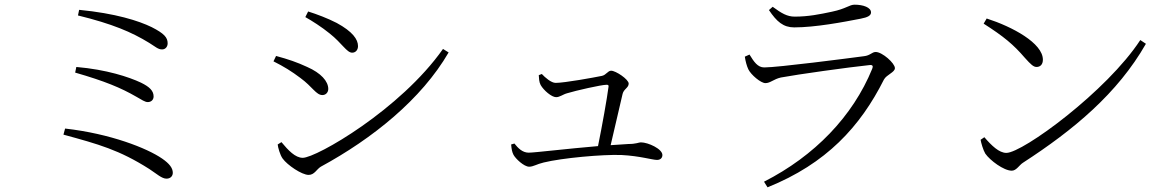

<svg xmlns="http://www.w3.org/2000/svg" viewBox="-20 -757 5020 820"><path d="M696 -572C696 -597 681 -614 628 -641C573 -668 473 -700 318 -715L313 -691C460 -655 542 -620 617 -574C643 -558 656 -545 673 -546C685 -546 696 -556 696 -572ZM306 -471 301 -447C429 -410 496 -382 562 -344C585 -331 599 -321 611 -321C626 -321 636 -331 636 -345C636 -369 619 -386 582 -404C531 -428 435 -460 306 -471ZM258 -208 251 -182C401 -141 489 -117 618 -35C650 -14 671 6 691 6C709 6 718 -6 718 -19C718 -39 704 -58 672 -80C608 -124 452 -186 258 -208Z M1284 -684C1311 -669 1355 -641 1388 -614C1441 -572 1461 -532 1484 -532C1500 -532 1509 -545 1509 -560C1509 -589 1486 -622 1418 -659C1379 -679 1334 -696 1296 -708ZM1872 -548C1690 -289 1331 -83 1273 -83C1241 -83 1211 -115 1182 -150L1166 -140C1167 -128 1176 -95 1187 -80C1207 -52 1269 -10 1298 -10C1323 -10 1332 -34 1350 -45C1571 -165 1780 -333 1896 -533ZM1148 -495C1192 -473 1226 -452 1263 -424C1315 -386 1330 -351 1357 -351C1372 -351 1382 -363 1382 -377C1382 -410 1351 -445 1292 -471C1249 -491 1211 -504 1159 -518Z M2163 -140C2165 -118 2167 -108 2173 -96C2182 -79 2218 -45 2240 -45C2258 -45 2272 -56 2302 -63C2379 -82 2552 -98 2634 -95C2713 -91 2766 -74 2786 -74C2800 -74 2809 -82 2809 -95C2809 -121 2748 -149 2717 -149C2708 -149 2697 -142 2664 -142L2588 -137L2639 -356C2644 -377 2665 -382 2665 -400C2665 -418 2610 -455 2590 -455C2576 -455 2569 -437 2551 -433C2517 -426 2391 -403 2353 -403C2334 -403 2308 -426 2294 -441L2281 -436C2282 -423 2282 -407 2289 -394C2302 -371 2336 -342 2355 -342C2371 -342 2384 -354 2403 -359C2439 -370 2548 -395 2571 -395C2577 -395 2580 -393 2579 -387C2573 -339 2551 -216 2534 -133C2403 -122 2263 -105 2238 -105C2211 -105 2192 -125 2177 -144Z M3161 -515C3164 -495 3169 -476 3176 -461C3187 -438 3229 -402 3249 -402C3270 -402 3284 -419 3315 -426C3384 -439 3606 -470 3693 -479C3707 -481 3710 -475 3705 -463C3622 -260 3459 -91 3243 19L3258 43C3509 -58 3654 -216 3755 -417C3766 -438 3802 -448 3802 -466C3802 -487 3748 -535 3720 -535C3704 -535 3697 -520 3670 -517C3602 -508 3302 -469 3244 -469C3216 -469 3200 -493 3181 -524ZM3655 -677C3687 -683 3700 -691 3700 -704C3700 -725 3667 -737 3630 -737C3607 -737 3595 -720 3533 -707C3481 -696 3433 -686 3374 -686C3342 -686 3318 -700 3280 -728L3264 -714C3297 -665 3325 -640 3372 -640C3462 -640 3583 -663 3655 -677Z M4194 -678 4181 -656C4267 -601 4308 -567 4357 -510C4383 -481 4394 -471 4407 -471C4423 -471 4434 -482 4434 -502C4434 -573 4303 -643 4194 -678ZM4850 -586C4708 -368 4348 -104 4278 -104C4247 -104 4215 -135 4184 -171L4168 -160C4170 -147 4179 -116 4188 -101C4208 -72 4267 -28 4301 -28C4321 -28 4333 -52 4349 -62C4565 -202 4753 -358 4874 -570Z"/></svg>

Font: Noto Serif TC Light
Style: Regular
Weight: 300
Designer: Ryoko NISHIZUKA 西塚涼子 (kana & ideographs); Frank Grießhammer (Latin, Greek & Cyrillic); Wenlong ZHANG 张文龙 (bopomofo); San
Foundry: Adobe
Version: Version 2.001;hotconv 1.1.0;makeotfexe 2.6.0